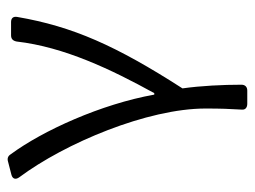

<svg xmlns="http://www.w3.org/2000/svg" viewBox="-104 -406 679 512"><g transform="rotate(-90 236.0 -149.5)"><path d="M203.1 58.6C203.1 100.6 202.1 122.1 200.2 155.3C199.2 165 206.1 169.9 215.8 169.9H251C260.7 169.9 266.6 164.1 266.6 154.3C266.6 104.5 263.7 45.9 256.8 -2.9C371.1 -180.7 421.9 -295.9 447.3 -443.4C449.2 -454.1 444.3 -460 433.6 -460H398.4C388.7 -460 383.8 -455.1 381.8 -445.3C367.2 -318.4 307.6 -193.4 244.1 -78.1H240.2C214.8 -219.7 144.5 -375 81.1 -460.9C76.2 -468.8 69.3 -470.7 60.5 -467.8L26.4 -459C15.6 -456.1 12.7 -448.2 19.5 -438.5C111.3 -315.4 203.1 -95.7 203.1 58.6Z"/></g></svg>

Font: Ed Sans Neue Light
Style: Regular
Weight: 300
Designer: Stephen Hutchings
Version: Version 1.004;PS 001.004;hotconv 1.0.88;makeotf.lib2.5.64775